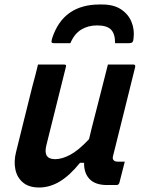

<svg xmlns="http://www.w3.org/2000/svg" viewBox="-20 -823 640 854"><path d="M149 -536H265Q277 -536 273 -525Q251 -437 229.5 -350.5Q208 -264 186 -176Q171 -115 225 -115Q255 -115 291.5 -134Q328 -153 376 -204Q388 -255 401 -304.5Q414 -354 428 -410Q442 -466 460 -536H573Q584 -536 581 -524Q557 -427 531.5 -324.5Q506 -222 484 -134Q478 -116 486 -110Q491 -104 504 -104H535Q529 -81 523 -57Q517 -33 511 -10Q508 0 498 0H456Q404 0 378.5 -26.5Q353 -53 354 -99H336Q290 -42 245.5 -15.5Q201 11 154 11Q109 11 82.5 -11Q56 -33 48.5 -69Q41 -105 51 -145Q69 -219 87.5 -292.5Q106 -366 124 -439Q131 -465 137.5 -489.5Q144 -514 149 -536ZM412 -710Q372 -710 341.5 -691.5Q311 -673 293 -631H220Q211 -631 209.5 -635Q208 -639 212 -653Q237 -729 290 -766Q343 -803 422 -803H435Q485 -803 517.5 -782Q550 -761 564.5 -726.5Q579 -692 574 -652Q573 -639 568.5 -635Q564 -631 554 -631H492Q492 -673 473.5 -691.5Q455 -710 412 -710Z"/></svg>

Font: Recursive Mn Lnr St SmB
Style: Italic
Weight: 600
Italic angle: -15°
Monospace: yes
Version: Version 1.079;hotconv 1.0.112;makeotfexe 2.5.65598; ttfautoh